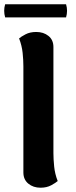

<svg xmlns="http://www.w3.org/2000/svg" viewBox="-26 -860 352 895"><path d="M163 15Q129 15 106 -4Q83 -23 83 -56V-551Q83 -580 79.5 -613.5Q76 -647 63 -681Q72 -689 93 -700Q114 -711 143 -711Q177 -711 200 -692.5Q223 -674 223 -641V-146Q223 -118 226.5 -83.5Q230 -49 243 -16Q234 -8 213 3.5Q192 15 163 15ZM-2 -840H282Q291 -810 282 -779H-2Q-11 -810 -2 -840Z"/></svg>

Font: Arima Thin
Style: Regular
Weight: 100
Designer: Joana Correia and Natanael Gama
Foundry: NDISCOVER
Version: Version 1.101;gftools[0.9.23]